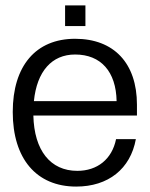

<svg xmlns="http://www.w3.org/2000/svg" viewBox="-20 -675 552 708"><path d="M481 -162H408C393 -88 339 -45 265 -45C166 -45 106 -120 103 -249H485V-289C485 -442 400 -532 257 -532C112 -532 27 -432 27 -262C27 -90 114 13 261 13C379 13 461 -52 481 -162ZM105 -302C116 -412 171 -474 257 -474C352 -474 408 -411 410 -302ZM220 -579H295V-655H220Z"/></svg>

Font: Non Bureau Light
Style: Regular
Weight: 300
Designer: Jona Saucedo
Foundry: Non Foundry
Version: Version 1.000;FEAKit 1.0